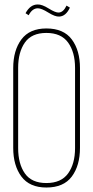

<svg xmlns="http://www.w3.org/2000/svg" viewBox="-20 -832 416 857"><path d="M277 -807 292 -798Q274 -759 244 -758Q226 -757 195.5 -776Q165 -795 149 -795Q124 -795 108 -764L94 -773Q115 -812 148 -812Q167 -813 197.5 -794Q228 -775 242 -776Q263 -777 277 -807ZM187 -705Q264 -705 300.5 -656Q337 -607 337 -528V-172Q337 -93 300.5 -44Q264 5 187 5Q112 5 75.5 -44Q39 -93 39 -172V-528Q39 -607 75.5 -656Q112 -705 187 -705ZM61 -529V-171Q61 -101 91 -58Q121 -15 187 -15Q253 -15 284 -58Q315 -101 315 -171V-529Q315 -599 284 -642Q253 -685 187 -685Q121 -685 91 -642Q61 -599 61 -529Z"/></svg>

Font: Bebas Neue Light
Style: Regular
Weight: 300
Designer: Ryoichi Tsunekawa
Foundry: Ryoichi Tsunekawa
Version: Version 1.003;PS 001.003;hotconv 1.0.70;makeotf.lib2.5.58329